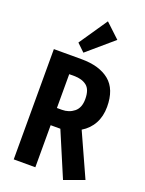

<svg xmlns="http://www.w3.org/2000/svg" viewBox="-189 -1123 929 1227"><g transform="rotate(20 275.5 -509.5)"><path d="M401 16 273 -286H207V0H60V-750H248Q370 -750 438 -694.5Q506 -639 506 -519Q506 -455 479.5 -406Q453 -357 403 -327L536 -33ZM207 -403H241Q289 -403 323.5 -431Q358 -459 358 -518Q358 -583 326 -608Q294 -633 241 -633H207ZM245 -793 193 -843 324 -1035 421 -944Z"/></g></svg>

Font: Freeman
Style: Regular
Weight: 400
Designer: Vernon Adams, Aoife Mooney, Rodrigo Fuenzalida
Foundry: Rodrigo Fuenzalida
Version: Version 1.000; ttfautohint (v1.8.4.7-5d5b)